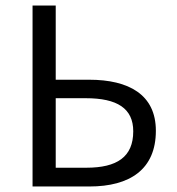

<svg xmlns="http://www.w3.org/2000/svg" viewBox="-20 -676 640 696"><path d="M98 0H304C451 0 545 -62 545 -202C545 -333 447 -387 303 -387H182V-656H98ZM182 -68V-320H291C405 -320 463 -283 463 -200C463 -107 404 -68 293 -68Z"/></svg>

Font: Hasklig
Style: Regular
Weight: 400
Monospace: yes
Designer: Paul D. Hunt, Teo Tuominen
Foundry: Adobe Systems Incorporated
Version: Version 2.030;PS 1.0;hotconv 16.6.51;makeotf.lib2.5.65220